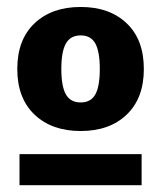

<svg xmlns="http://www.w3.org/2000/svg" viewBox="-20 -682 462 551"><path d="M211.5 -306Q128.6 -306 79.1 -353.1Q29.6 -400.2 29.6 -484Q29.6 -568.3 79.1 -615.1Q128.6 -662 211.5 -662Q294.4 -662 343.6 -615.1Q392.8 -568.3 392.8 -484Q392.8 -400.2 343.6 -353.1Q294.4 -306 211.5 -306ZM36 -150.6V-239.6H386.4V-150.6ZM211.5 -388Q240.8 -388 253.6 -411.1Q266.4 -434.2 266.4 -484Q266.4 -533.8 253.6 -557.1Q240.8 -580.4 211.5 -580.4Q182.2 -580.4 169.1 -557.1Q156 -533.8 156 -484Q156 -434.2 169.1 -411.1Q182.2 -388 211.5 -388Z"/></svg>

Font: Work Sans
Style: Regular
Weight: 400
Designer: Wei Huang
Foundry: Wei Huang
Version: Version 2.006; ttfautohint (v1.8.1.43-b0c9)